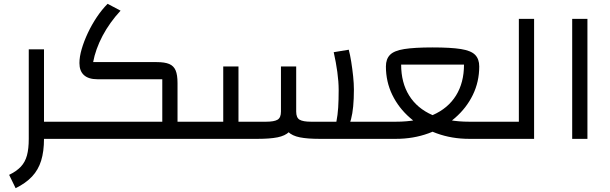

<svg xmlns="http://www.w3.org/2000/svg" viewBox="-20 -729 3204 1008"><path d="M210 -90H330V0H210ZM62 259 28 189Q67 170 89.5 146Q112 122 121.5 87Q131 52 131 0V-470H211V0Q211 66 196 114.5Q181 163 148 198Q115 233 62 259Z M912 -90H1032V0H912ZM290 0V-90H832V-313H491Q445 -313 421 -334.5Q397 -356 397 -398Q397 -431 409 -472Q421 -513 441.5 -556.5Q462 -600 488.5 -639.5Q515 -679 545 -709L613 -673Q585 -643 561 -609.5Q537 -576 518.5 -541Q500 -506 487.5 -471Q475 -436 469 -403H802Q845 -403 868.5 -393Q892 -383 902 -359.5Q912 -336 912 -293V0Z M1658 0Q1594 0 1554 -8Q1514 -16 1492.5 -37Q1471 -58 1463 -95Q1455 -132 1455 -189V-380H1535V-143Q1535 -111 1553 -100.5Q1571 -90 1613 -90H1746Q1753 -125 1755.5 -164.5Q1758 -204 1758 -256Q1758 -300 1751 -351Q1744 -402 1732 -455L1811 -468Q1818 -442 1824 -404.5Q1830 -367 1834 -328.5Q1838 -290 1838 -259Q1838 -160 1823 -103.5Q1808 -47 1769.5 -23.5Q1731 0 1658 0ZM1332 0H1232V-90H1377Q1419 -90 1437 -100.5Q1455 -111 1455 -143V-380H1535V-189Q1535 -132 1527.5 -95Q1520 -58 1498.5 -37Q1477 -16 1437 -8Q1397 0 1332 0ZM1232 0H992V-90H1152V-380H1232ZM1773 -90H1958V0H1658Z M2444 -90H2584V0H2444ZM2086 -390Q2086 -295 2128 -227.5Q2170 -160 2250 -125Q2330 -90 2444 -90V0Q2352 0 2272.5 -29Q2193 -58 2133 -110Q2073 -162 2039.5 -231Q2006 -300 2006 -380Q2006 -419 2027.5 -441Q2049 -463 2102.5 -471.5Q2156 -480 2251 -480Q2347 -480 2400 -471.5Q2453 -463 2474.5 -441Q2496 -419 2496 -380Q2496 -300 2462.5 -231Q2429 -162 2369 -110Q2309 -58 2229.5 -29Q2150 0 2058 0V-90Q2172 -90 2252 -125Q2332 -160 2374 -227.5Q2416 -295 2416 -390ZM1918 -90H2058V0H1918Z M2784 0H2544V-90H2704V-630H2784Z M2984 0V-630H3064V0Z"/></svg>

Font: Changa
Style: Regular
Weight: 400
Designer: Eduardo Rodriguez Tunni
Foundry: Eduardo Rodriguez Tunni
Version: Version 3.003